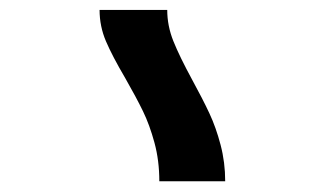

<svg xmlns="http://www.w3.org/2000/svg" viewBox="-20 -834 640 376"><path d="M225 -681.5Q200 -724 187.5 -753.2Q175 -782.5 175 -814.5H307.5Q307.5 -783.5 319.5 -753.5Q331.5 -723.5 356.5 -677.5Q377 -640 390 -612.2Q403 -584.5 412 -550.2Q421 -516 421 -479H292Q292 -519.5 282.5 -554.5Q273 -589.5 260 -616.2Q247 -643 225 -681.5Z"/></svg>

Font: JuliaMono ExtraBold
Style: Regular
Weight: 800
Monospace: yes
Designer: cormullion
Foundry: corm
Version: Version 0.055; ttfautohint (v1.8.4)